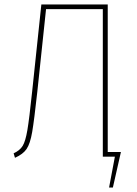

<svg xmlns="http://www.w3.org/2000/svg" viewBox="-20 -701 612 859"><path d="M521 -21 485 138H468L494 0H440V-660H186L147 -291Q133 -163 124 -110.5Q115 -58 99 -34.5Q83 -11 47 5L41 -15Q69 -28 81.5 -48.5Q94 -69 102.5 -119Q111 -169 124 -293L165 -681H462V-21Z"/></svg>

Font: Fira Sans Condensed Thin
Style: Regular
Weight: 250
Width: 3
Designer: Carrois Corporate & Edenspiekermann AG
Foundry: Carrois Corporate GbR & Edenspiekermann AG
Version: Version 4.203